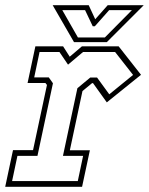

<svg xmlns="http://www.w3.org/2000/svg" viewBox="-30 -718 572 738"><path d="M-10 0 20 -141H97L150.5 -391.5L144.5 -399H76L106 -540H212.5L238 -500L285 -540H426L512 -430.5L380.5 -324.5L327.5 -398.5H324L287 -368L238.5 -140.5H315.5L285.5 0ZM16.5 -22H269L289.5 -119H212L267.5 -379L317 -420H343L390 -355.5L481.5 -430L412.5 -518H289L231.5 -469.5L198.5 -518H122L101.5 -420.5H157.5L173.5 -398L114 -119H37ZM254.5 -556 172.5 -698H311L336 -644L384 -698H522.5L380.5 -556ZM269.5 -574H373L477 -679H389.5L334.5 -617H326.5L297 -679H209.5Z"/></svg>

Font: Tourney Condensed ExtraLight
Style: Italic
Weight: 200
Width: 3
Italic angle: -12°
Designer: Tyler Finck
Foundry: Etcetera Type Co
Version: Version 1.010; ttfautohint (v1.8.3)